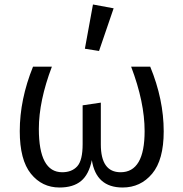

<svg xmlns="http://www.w3.org/2000/svg" viewBox="-20 -823 817 855"><path d="M564 -526H649Q709 -380 709 -238Q709 -111 657.5 -49.5Q606 12 526 12Q408 12 389 -110Q376 -46 341 -17Q306 12 245 12Q167 12 117.5 -49.5Q68 -111 68 -239Q68 -380 127 -526H211Q153 -373 153 -249Q153 -56 257 -56Q300 -56 324 -82.5Q348 -109 348 -181V-354L429 -366V-180Q429 -56 517 -56Q624 -56 624 -239Q624 -368 564 -526ZM486 -786 421 -596 358 -606 394 -803Z"/></svg>

Font: FiraSans
Style: Regular
Weight: 350
Designer: Carrois Corporate & Edenspiekermann AG
Foundry: Carrois Corporate GbR & Edenspiekermann AG
Version: Version 3.106;PS 003.106;hotconv 1.0.70;makeotf.lib2.5.58329